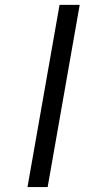

<svg xmlns="http://www.w3.org/2000/svg" viewBox="-20 -761 344 781"><path d="M304.2 -741.2 173.8 0H91.8L222.2 -741.2Z"/></svg>

Font: SVN-Poppins
Style: Italic
Weight: 400
Italic angle: -10°
Designer: Ninad Kale (Devanagari), Jonny Pinhorn (Latin)
Foundry: Indian Type Foundry
Version: Version 3.002 2017